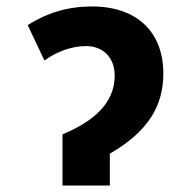

<svg xmlns="http://www.w3.org/2000/svg" viewBox="-20 -576 603 596"><path d="M174 -159V0H321V-99C440 -168 487 -247 487 -348C487 -475 407 -556 265 -556C193 -556 127 -537 66 -498L118 -388C154 -415 202 -433 247 -433C299 -433 336 -398 336 -342C336 -279 302 -212 174 -159Z"/></svg>

Font: Noto Sans Mono SemiCondensed ExtraBold
Style: Regular
Weight: 800
Width: 4
Designer: Monotype Design Team
Foundry: Monotype Imaging Inc.
Version: Version 2.014